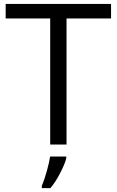

<svg xmlns="http://www.w3.org/2000/svg" viewBox="-20 -734 593 975"><path d="M192.4 209Q206.1 177.7 218.5 132.3Q231 86.9 234.4 61H316.4V69.8Q311 94.7 287.1 141.8Q263.2 189 236.3 221.2H192.4ZM317.9 0H234.9V-640.1H8.8V-713.9H543.9V-640.1H317.9Z"/></svg>

Font: Zoram GWebM
Style: Regular
Weight: 400
Foundry: Ascender Corporation
Version: Version 1.000